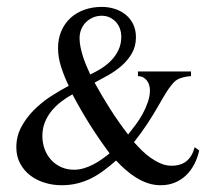

<svg xmlns="http://www.w3.org/2000/svg" viewBox="-20 -530 627 562"><path d="M563 -89.8Q558.6 -68.4 548.8 -49.6Q539.1 -30.8 524.9 -17.1Q510.7 -3.4 491.9 4.4Q473.1 12.2 450.2 12.2Q430.7 12.2 412.6 6.1Q394.5 0 378.2 -10.3Q361.8 -20.5 347.2 -33.4Q332.5 -46.4 319.8 -60.1Q301.8 -44.4 283.9 -31Q266.1 -17.6 247.1 -8.1Q228 1.5 206.5 6.8Q185.1 12.2 160.2 12.2Q135.3 12.2 111.6 5.1Q87.9 -2 69.3 -15.9Q50.8 -29.8 39.3 -50.8Q27.8 -71.8 27.8 -99.1Q27.8 -130.9 42.2 -158Q56.6 -185.1 78.9 -207.5Q101.1 -230 128.4 -247.8Q155.8 -265.6 181.2 -278.8Q168.9 -303.7 159.4 -332.5Q149.9 -361.3 149.9 -389.2Q149.9 -417 159.7 -439.5Q169.4 -461.9 186.5 -477.5Q203.6 -493.2 227.1 -501.5Q250.5 -509.8 277.8 -509.8Q298.3 -509.8 316.4 -503.9Q334.5 -498 348.1 -486.8Q361.8 -475.6 369.9 -459Q377.9 -442.4 377.9 -420.9Q377.9 -395 366.5 -374.8Q355 -354.5 337.2 -338.6Q319.3 -322.8 297.9 -310.5Q276.4 -298.3 256.8 -288.1Q278.8 -248 303 -210.2Q327.1 -172.4 355 -136.2Q365.2 -148.9 376.7 -164.3Q388.2 -179.7 397.5 -196.5Q406.7 -213.4 412.8 -231.2Q418.9 -249 418.9 -266.1Q418.9 -273.4 416.7 -280.8Q414.6 -288.1 410.2 -293.9Q405.8 -299.8 399.2 -303.5Q392.6 -307.1 383.8 -307.1V-320.8H539.1V-307.1Q534.7 -307.1 528.8 -306.2Q522.9 -305.2 516.6 -303.7Q510.3 -302.2 504.2 -299.6Q498 -296.9 493.2 -293Q487.3 -288.1 480.5 -279.3Q473.6 -270.5 467.3 -260.5Q460.9 -250.5 455.3 -240.7Q449.7 -231 445.8 -224.1Q429.2 -194.8 411.1 -167.5Q393.1 -140.1 372.1 -113.8Q382.3 -102.5 394.5 -90.3Q406.7 -78.1 420.9 -68.1Q435.1 -58.1 450.4 -51.5Q465.8 -44.9 481.9 -44.9Q509.8 -44.9 526.4 -58.8Q543 -72.8 549.8 -99.1ZM335 -421.9Q335 -434.6 331.1 -445.8Q327.1 -457 319.6 -465.3Q312 -473.6 301.5 -478.8Q291 -483.9 277.8 -483.9Q264.2 -483.9 252.2 -478.8Q240.2 -473.6 231.4 -464.8Q222.7 -456.1 217.8 -444.1Q212.9 -432.1 212.9 -418Q212.9 -405.3 215.8 -391.4Q218.8 -377.4 223.1 -363.8Q227.5 -350.1 233.2 -336.9Q238.8 -323.7 244.1 -312Q261.2 -319.8 277.6 -330.3Q293.9 -340.8 306.6 -354.2Q319.3 -367.7 327.1 -384.5Q335 -401.4 335 -421.9ZM300.8 -81.1Q269 -124 242.9 -165.5Q216.8 -207 191.9 -253.9Q174.3 -244.1 158.4 -231.9Q142.6 -219.7 130.4 -204.6Q118.2 -189.5 111.1 -171.4Q104 -153.3 104 -131.8Q104 -111.8 110.6 -93.8Q117.2 -75.7 129.4 -62.3Q141.6 -48.8 158.7 -41Q175.8 -33.2 196.8 -33.2Q211.4 -33.2 225.3 -37.4Q239.3 -41.5 252.4 -48.3Q265.6 -55.2 277.8 -63.7Q290 -72.3 300.8 -81.1Z"/></svg>

Font: Scheherazade Urdu
Style: Regular
Weight: 400
Designer: SIL International
Foundry: SIL International
Version: Version 1.005 (build 117/117)